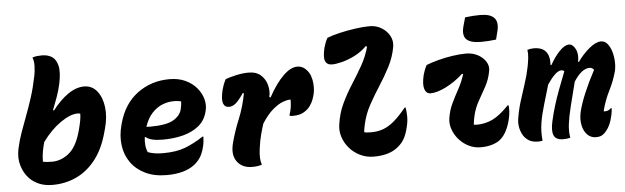

<svg xmlns="http://www.w3.org/2000/svg" viewBox="-49 -947 3698 1136"><g transform="rotate(-5 1800.0 -379.0)"><path d="M555 -276Q529 -177 479.5 -113.5Q430 -50 364.5 -19.5Q299 11 223 11Q178 11 144.5 -3Q111 -17 87 -41Q56 -73 42 -120Q28 -167 40 -221Q51 -271 67.5 -317Q84 -363 102.5 -412Q121 -461 139 -517Q157 -573 171 -643Q176 -667 177 -698.5Q178 -730 169 -750Q183 -755 196.5 -756.5Q210 -758 226 -758Q261 -758 285.5 -742Q310 -726 319 -687Q328 -648 313 -579Q305 -542 291.5 -504.5Q278 -467 263 -429L269 -427Q314 -486 362.5 -519.5Q411 -553 458 -553Q505 -553 534.5 -516.5Q564 -480 571.5 -421Q579 -362 560 -294ZM405 -397Q363 -397 304.5 -356.5Q246 -316 195 -246Q187 -218 182 -189Q177 -160 177 -131Q189 -128 202 -127Q215 -126 231 -126Q284 -126 330 -162Q376 -198 401 -284L405 -298Q413 -328 417.5 -351.5Q422 -375 422 -395Q418 -396 414 -396.5Q410 -397 405 -397Z M965 -552Q1019 -552 1059.5 -533Q1100 -514 1126 -483Q1152 -452 1161.5 -416.5Q1171 -381 1163 -349L1161 -341Q1148 -290 1110 -259Q1072 -228 1017 -213.5Q962 -199 896 -199Q822 -199 795 -223H790Q787 -199 789 -176Q791 -153 800 -133Q822 -125 844 -122Q866 -119 890 -119Q970 -119 1023.5 -140Q1077 -161 1130 -196H1136Q1135 -161 1128 -135Q1118 -95 1102.5 -72.5Q1087 -50 1067 -34Q1008 12 901 12Q827 12 773.5 -14Q720 -40 688.5 -84.5Q657 -129 649.5 -186.5Q642 -244 659 -307L662 -318Q693 -431 775 -491.5Q857 -552 965 -552ZM978 -420Q945 -420 912 -407Q879 -394 850.5 -364Q822 -334 805 -283Q816 -282 825 -282Q923 -282 964.5 -306Q1006 -330 1016 -367Q1023 -398 1023 -415Q1015 -417 1005 -418.5Q995 -420 978 -420Z M1297 -523Q1320 -532 1360 -541Q1400 -550 1434 -550Q1481 -550 1508 -525.5Q1535 -501 1544 -465Q1553 -429 1545 -395L1552 -392Q1597 -474 1641.5 -517Q1686 -560 1725 -560Q1754 -560 1774 -540Q1794 -521 1802 -497.5Q1810 -474 1811.5 -452Q1813 -430 1811.5 -414.5Q1810 -399 1809 -396L1804 -376Q1803 -373 1797.5 -357Q1792 -341 1778 -321Q1764 -301 1739 -286.5Q1714 -272 1675 -272Q1670 -272 1665.5 -272.5Q1661 -273 1655 -274V-280Q1663 -303 1666 -324.5Q1669 -346 1669 -369H1662Q1647 -369 1621.5 -359.5Q1596 -350 1563.5 -323Q1531 -296 1496 -242Q1486 -211 1477 -177Q1468 -143 1462 -98Q1453 -37 1466 0Q1440 8 1409 8Q1349 8 1319 -33Q1289 -74 1307 -143Q1325 -212 1353.5 -281Q1382 -350 1397 -430L1391 -433Q1362 -390 1342.5 -374Q1323 -358 1303 -358Q1277 -358 1268.5 -382Q1260 -406 1273 -461Q1277 -475 1282 -489.5Q1287 -504 1297 -523Z M1918 -714Q1947 -726 1992 -736.5Q2037 -747 2086 -754Q2135 -761 2173 -761Q2211 -761 2242.5 -742Q2274 -723 2290.5 -692.5Q2307 -662 2301 -627Q2290 -566 2261.5 -511Q2233 -456 2199 -403.5Q2165 -351 2136 -298Q2107 -245 2094 -186Q2091 -174 2089 -162Q2087 -150 2086 -139Q2096 -136 2107 -135.5Q2118 -135 2128 -135Q2167 -135 2199.5 -147Q2232 -159 2265 -187Q2298 -215 2337 -263H2343Q2347 -239 2347.5 -210.5Q2348 -182 2340 -150Q2330 -106 2315 -79.5Q2300 -53 2275 -33Q2224 10 2131 10Q2087 10 2050 -8Q2013 -26 1987 -56Q1961 -86 1949 -122.5Q1937 -159 1943 -197Q1952 -263 1978.5 -319Q2005 -375 2038 -426.5Q2071 -478 2101 -530.5Q2131 -583 2147 -641L2140 -646Q2107 -613 2067 -593Q2027 -573 1991 -564Q1955 -555 1932 -555Q1902 -555 1892 -578Q1882 -601 1895 -656Q1899 -670 1904 -684Q1909 -698 1918 -714Z M2489 -503Q2519 -515 2560.5 -526Q2602 -537 2646 -543.5Q2690 -550 2727 -550Q2764 -550 2795 -534Q2826 -518 2843 -491.5Q2860 -465 2854 -435Q2845 -386 2823 -345.5Q2801 -305 2778 -265Q2755 -225 2744 -177Q2741 -164 2739 -151Q2737 -138 2736 -127Q2741 -126 2745.5 -125.5Q2750 -125 2754 -125Q2803 -125 2847.5 -146Q2892 -167 2945 -223H2951Q2953 -207 2952 -186.5Q2951 -166 2944 -137Q2925 -62 2886 -27Q2869 -11 2837.5 -0.5Q2806 10 2766 10Q2727 10 2693.5 -7Q2660 -24 2636 -52Q2612 -80 2601 -113Q2590 -146 2595 -177Q2602 -224 2621.5 -264.5Q2641 -305 2663 -345Q2685 -385 2699 -430L2693 -433Q2644 -388 2590 -361Q2536 -334 2498 -334Q2472 -334 2462.5 -362Q2453 -390 2466 -445Q2470 -459 2475 -473Q2480 -487 2489 -503ZM2740 -764Q2762 -767 2786.5 -768.5Q2811 -770 2830 -770Q2948 -770 2924 -669L2911 -617Q2889 -614 2865.5 -612.5Q2842 -611 2822 -611Q2758 -611 2734.5 -635.5Q2711 -660 2726 -714Z M3090 -540Q3108 -546 3129 -546Q3226 -546 3219 -438H3224Q3250 -485 3281 -517.5Q3312 -550 3339 -550Q3360 -550 3376 -520Q3392 -490 3383 -443H3388Q3419 -487 3458 -519.5Q3497 -552 3528 -552Q3551 -552 3566.5 -533Q3582 -514 3590.5 -485Q3599 -456 3600 -425Q3601 -394 3595 -369Q3580 -313 3553 -259.5Q3526 -206 3511 -150Q3510 -147 3509.5 -144Q3509 -141 3509 -138H3519Q3525 -138 3534 -141Q3543 -144 3551 -153H3557Q3557 -136 3551 -109Q3537 -45 3503 -11Q3492 0 3480.5 5Q3469 10 3450 10Q3420 10 3399 -11Q3378 -32 3370.5 -67.5Q3363 -103 3372 -145Q3383 -193 3410 -257Q3437 -321 3473 -388Q3463 -402 3447 -402Q3400 -402 3353 -328Q3332 -245 3317 -185.5Q3302 -126 3296.5 -81.5Q3291 -37 3298 0Q3280 5 3255 5Q3213 5 3200.5 -22.5Q3188 -50 3201 -107Q3212 -155 3225 -197.5Q3238 -240 3255.5 -287Q3273 -334 3297 -395Q3290 -402 3280 -402Q3262 -402 3241 -382Q3220 -362 3195 -325Q3177 -262 3160.5 -208Q3144 -154 3135.5 -103Q3127 -52 3133 3Q3120 6 3107 6Q3071 6 3049 -9Q3027 -24 3015.5 -46.5Q3004 -69 3000.5 -92.5Q2997 -116 3000 -134Q3008 -187 3023.5 -238Q3039 -289 3056 -339.5Q3073 -390 3083 -441Q3088 -466 3091 -492.5Q3094 -519 3090 -540Z"/></g></svg>

Font: Recursive Mn Csl St XBd
Style: Italic
Weight: 800
Italic angle: -15°
Monospace: yes
Version: Version 1.079;hotconv 1.0.112;makeotfexe 2.5.65598; ttfautoh